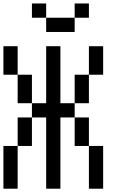

<svg xmlns="http://www.w3.org/2000/svg" viewBox="-20 -1187 707 1123"><path d="M0 -83.3V-333.3H83.3V-83.3ZM0 -750V-916.7H83.3V-750ZM166.7 -333.3H83.3V-500H166.7ZM166.7 -583.3H83.3V-750H166.7ZM166.7 -500V-583.3H250V-916.7H333.3V-583.3H416.7V-500H333.3V-83.3H250V-500ZM166.7 -1083.3V-1166.7H250V-1083.3ZM500 -83.3V-333.3H583.3V-83.3ZM500 -333.3H416.7V-500H500ZM500 -583.3H416.7V-750H500ZM500 -750V-916.7H583.3V-750ZM500 -1166.7V-1083.3H416.7V-1166.7ZM250 -1000V-1083.3H416.7V-1000Z"/></svg>

Font: Galmuri11 Condensed
Style: Regular
Weight: 400
Width: 3
Designer: Lee Minseo (quiple)
Version: Version 2.399;hotconv 1.1.1;makeotfexe 2.6.0 DEVELOPMENT